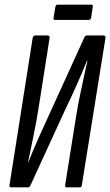

<svg xmlns="http://www.w3.org/2000/svg" viewBox="-20 -808 475 828"><path d="M29 0Q19 0 21 -10L121 -645Q124 -655 132 -655H185Q195 -655 194 -645L146 -340Q138 -288 125.5 -227.5Q113 -167 101 -108H102Q123 -161 146.5 -213.5Q170 -266 194 -318L343 -645Q345 -651 348 -653Q351 -655 356 -655H426Q436 -655 435 -645L333 -10Q332 0 324 0H268Q259 0 261 -10L308 -305Q316 -357 330 -421.5Q344 -486 357 -546H355Q333 -491 308 -435.5Q283 -380 257 -326L112 -10Q110 -5 107.5 -2.5Q105 0 100 0ZM218 -722Q209 -722 211 -732L219 -779Q221 -788 229 -788H373Q382 -788 380 -779L373 -732Q371 -722 362 -722Z"/></svg>

Font: Sofia Sans Extra Condensed Medium
Style: Italic
Weight: 500
Italic angle: -9°
Version: Version 4.100